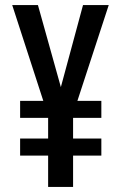

<svg xmlns="http://www.w3.org/2000/svg" viewBox="-20 -734 478 754"><path d="M219 -392 129 -714H28L150 -338H59V-271H169V-190H59V-123H169V0H267V-123H378V-190H267V-271H378V-338H284L407 -714H306Z"/></svg>

Font: Noto Sans Malayalam ExtraCondensed Medium
Style: Regular
Weight: 500
Width: 2
Designer: Jelle Bosma - Monotype Design Team
Foundry: Monotype Imaging Inc.
Version: Version 2.104